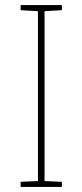

<svg xmlns="http://www.w3.org/2000/svg" viewBox="-20 -734 323 754"><path d="M223 0H61V-20L129 -23V-690L61 -694V-714H223V-694L155 -690V-23L223 -20Z"/></svg>

Font: Noto Sans Thaana Thin
Style: Regular
Weight: 100
Designer: David Williams
Foundry: Google Inc.
Version: Version 3.001; ttfautohint (v1.8.4.7-5d5b)